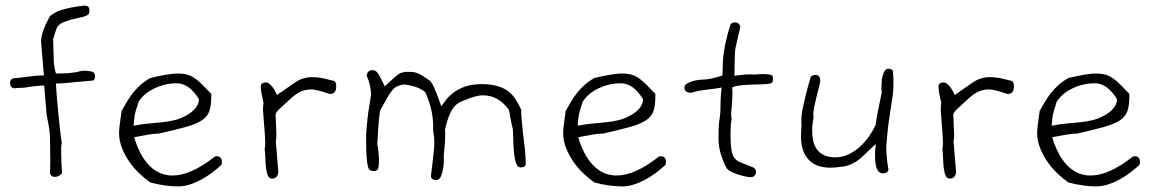

<svg xmlns="http://www.w3.org/2000/svg" viewBox="-20 -630 4155 687"><path d="M314 -342 258 -337Q255 -337 246.5 -336Q238 -335 227 -334Q216 -333 204 -332Q192 -331 180 -331Q181 -310 183.5 -281Q186 -252 189 -222Q192 -192 195 -164.5Q198 -137 201 -119Q199 -111 199 -101Q199 -91 199 -78Q199 -50 202 -10Q190 3 176 3Q165 3 159 -8Q159 -17 159.5 -29.5Q160 -42 160 -57Q160 -72 159.5 -89.5Q159 -107 159 -128V-134Q159 -162 147 -218L138 -324Q125 -324 107 -322Q89 -320 65 -316H59Q49 -316 40 -315Q31 -314 30 -314Q16 -317 16 -334Q16 -347 29 -350H28Q34 -350 42 -351Q49 -352 59 -353Q69 -354 83 -356Q91 -357 99 -358Q106 -359 114.5 -359.5Q123 -360 131 -360H137L127 -481Q127 -499 135 -521.5Q143 -544 160 -574Q170 -580 178 -585Q186 -590 198.5 -594Q211 -598 230 -602Q249 -606 281 -610Q291 -610 295.5 -606Q300 -602 300 -591Q300 -581 294.5 -577Q289 -573 278 -570Q267 -567 250 -563.5Q233 -560 211 -552Q188 -544 181.5 -525.5Q175 -507 170 -489Q170 -487 170.5 -478.5Q171 -470 171 -460Q171 -450 171.5 -441Q172 -432 172 -428V-422Q172 -412 173.5 -398.5Q175 -385 180 -367Q210 -367 226.5 -368.5Q243 -370 253 -372Q263 -374 268.5 -375.5Q274 -377 283 -377Q292 -377 306 -374.5Q320 -372 320 -357Q320 -346 314 -342Z M772 -40Q757 -26 738.5 -12Q720 2 699.5 13Q679 24 658 30.5Q637 37 617 37Q598 37 573.5 34Q549 31 518 23Q499 10 479 -9Q459 -28 443 -51Q427 -74 416.5 -100.5Q406 -127 406 -155Q406 -171 415 -233Q424 -249 433.5 -265Q443 -281 454.5 -296Q466 -311 481.5 -325Q497 -339 518 -351Q552 -359 576.5 -363Q601 -367 616 -367Q644 -367 662.5 -358.5Q681 -350 705 -326L736 -294V-286Q736 -251 728.5 -231Q721 -211 700 -198Q679 -185 642.5 -175Q606 -165 549 -152H545Q533 -152 512 -148.5Q491 -145 460 -139Q480 -72 515 -37Q550 -2 597 -2Q662 -2 745 -67Q749 -71 755 -71Q774 -71 774 -50Q774 -46 772 -40ZM692 -275Q657 -332 612 -332Q571 -332 533 -314Q495 -296 476 -266L466 -234Q462 -221 460.5 -207.5Q459 -194 458 -180Q486 -186 511.5 -188Q537 -190 560 -192.5Q583 -195 604 -200Q625 -205 645 -216Q691 -241 692 -275Z M1177 -340Q1183 -334 1183 -321Q1183 -294 1162 -294Q1159 -294 1153 -296Q1111 -310 1094 -310Q1076 -310 1059 -303.5Q1042 -297 1019 -276Q994 -253 983 -243Q972 -233 968.5 -227Q965 -221 966 -215.5Q967 -210 967 -196Q967 -186 968 -173Q969 -160 969 -150Q969 -142 968.5 -135Q968 -128 967 -123L976 -14Q973 9 954 9Q943 9 938.5 -1.5Q934 -12 932 -28Q930 -44 929.5 -62.5Q929 -81 927 -97Q928 -102 928.5 -107.5Q929 -113 929 -121Q929 -126 928.5 -132Q928 -138 928 -144L922 -223Q922 -227 921.5 -230Q921 -233 921 -236Q921 -244 921.5 -250Q922 -256 923 -261Q918 -283 915.5 -297.5Q913 -312 913 -319Q913 -335 931 -335Q942 -335 953 -321Q964 -307 971 -290L1030 -331Q1050 -345 1065.5 -349.5Q1081 -354 1095 -354Q1117 -354 1140 -349Z M1861 -43Q1861 -31 1843 -31Q1833 -31 1828 -42.5Q1823 -54 1820.5 -72.5Q1818 -91 1817 -116Q1816 -141 1815 -168Q1811 -183 1808 -200Q1805 -217 1801 -237Q1784 -261 1760.5 -275Q1737 -289 1708 -289Q1698 -289 1685 -286Q1672 -283 1658.5 -278Q1645 -273 1632.5 -267.5Q1620 -262 1613 -256Q1587 -234 1572 -165Q1573 -160 1573 -155.5Q1573 -151 1573 -145Q1573 -132 1571.5 -114.5Q1570 -97 1568 -75V-70Q1568 -68 1568 -55Q1568 -42 1565.5 -26.5Q1563 -11 1557.5 1.5Q1552 14 1541 14Q1522 14 1522 -1Q1522 -3 1524 -17.5Q1526 -32 1528 -50.5Q1530 -69 1532 -87.5Q1534 -106 1534 -117Q1534 -143 1530 -160V-176Q1530 -208 1523 -238Q1516 -268 1502 -300Q1474 -323 1424 -328Q1410 -325 1401 -321Q1392 -317 1384 -307.5Q1376 -298 1366 -281Q1356 -264 1340 -234Q1337 -214 1335.5 -197Q1334 -180 1333 -166L1330 -115Q1336 -80 1336 -57Q1336 -42 1334 -30Q1332 -18 1317 -18Q1309 -18 1304 -21Q1299 -24 1296 -36Q1293 -48 1291.5 -71.5Q1290 -95 1290 -135Q1290 -153 1291.5 -170Q1293 -187 1295 -205.5Q1297 -224 1300.5 -245.5Q1304 -267 1308 -293Q1305 -332 1292 -359Q1294 -379 1314 -379Q1324 -379 1331.5 -368.5Q1339 -358 1357 -321Q1376 -339 1387 -349Q1398 -359 1405 -364Q1412 -369 1417.5 -370Q1423 -371 1431 -373Q1446 -373 1454.5 -372.5Q1463 -372 1471.5 -369Q1480 -366 1490 -360Q1500 -354 1517 -342Q1529 -336 1559 -250Q1566 -259 1576 -272.5Q1586 -286 1602.5 -298.5Q1619 -311 1643.5 -320Q1668 -329 1703 -329Q1734 -329 1756.5 -323Q1779 -317 1795.5 -305.5Q1812 -294 1823.5 -276.5Q1835 -259 1845 -237V-229Q1845 -219 1847 -197Q1849 -175 1851.5 -152.5Q1854 -130 1856 -113.5Q1858 -97 1858 -99Q1858 -99 1858.5 -93Q1859 -87 1859.5 -79Q1860 -71 1860.5 -62.5Q1861 -54 1861 -49Z M2361 -40Q2346 -26 2327.5 -12Q2309 2 2288.5 13Q2268 24 2247 30.5Q2226 37 2206 37Q2187 37 2162.5 34Q2138 31 2107 23Q2088 10 2068 -9Q2048 -28 2032 -51Q2016 -74 2005.5 -100.5Q1995 -127 1995 -155Q1995 -171 2004 -233Q2013 -249 2022.5 -265Q2032 -281 2043.5 -296Q2055 -311 2070.5 -325Q2086 -339 2107 -351Q2141 -359 2165.5 -363Q2190 -367 2205 -367Q2233 -367 2251.5 -358.5Q2270 -350 2294 -326L2325 -294V-286Q2325 -251 2317.5 -231Q2310 -211 2289 -198Q2268 -185 2231.5 -175Q2195 -165 2138 -152H2134Q2122 -152 2101 -148.5Q2080 -145 2049 -139Q2069 -72 2104 -37Q2139 -2 2186 -2Q2251 -2 2334 -67Q2338 -71 2344 -71Q2363 -71 2363 -50Q2363 -46 2361 -40ZM2281 -275Q2246 -332 2201 -332Q2160 -332 2122 -314Q2084 -296 2065 -266L2055 -234Q2051 -221 2049.5 -207.5Q2048 -194 2047 -180Q2075 -186 2100.5 -188Q2126 -190 2149 -192.5Q2172 -195 2193 -200Q2214 -205 2234 -216Q2280 -241 2281 -275Z M2743 -360Q2746 -355 2746 -350Q2746 -342 2744.5 -337.5Q2743 -333 2735 -331Q2727 -329 2710 -328.5Q2693 -328 2662 -327Q2613 -325 2600 -317Q2600 -312 2600.5 -307.5Q2601 -303 2601 -298Q2601 -286 2600 -274Q2599 -262 2598.5 -251.5Q2598 -241 2597 -233.5Q2596 -226 2596 -225Q2596 -220 2596.5 -215Q2597 -210 2598 -205Q2596 -197 2595 -181.5Q2594 -166 2594 -143Q2594 -108 2599 -85Q2604 -62 2625 -51L2670 -33Q2685 -28 2685 -16Q2685 4 2665 4Q2660 4 2647.5 1.5Q2635 -1 2621 -5.5Q2607 -10 2594.5 -16.5Q2582 -23 2578 -32Q2565 -58 2558 -83Q2551 -108 2551 -134Q2551 -165 2552 -180Q2553 -195 2554.5 -204Q2556 -213 2557 -222Q2558 -231 2558 -251Q2558 -273 2559.5 -289.5Q2561 -306 2562 -317Q2554 -315 2539 -313Q2524 -311 2507.5 -309Q2491 -307 2476 -304Q2461 -301 2454 -298Q2429 -298 2429 -317Q2429 -326 2439 -331.5Q2449 -337 2460 -340Q2471 -343 2480 -344Q2489 -345 2487 -345H2492Q2521 -345 2565 -360Q2566 -376 2566 -391.5Q2566 -407 2568 -427Q2570 -447 2575.5 -474Q2581 -501 2593 -540Q2597 -550 2609 -550Q2624 -550 2629 -535Q2629 -533 2626 -520.5Q2623 -508 2619.5 -493Q2616 -478 2613 -464Q2610 -450 2610 -446Q2609 -423 2608.5 -401Q2608 -379 2608 -359Q2611 -359 2629.5 -361.5Q2648 -364 2668 -364Q2672 -364 2674 -363.5Q2676 -363 2678 -363Q2688 -364 2696 -364.5Q2704 -365 2711 -365Q2733 -365 2743 -360Z M3175 -377Q3176 -366 3176.5 -355.5Q3177 -345 3177 -334Q3177 -308 3174.5 -290Q3172 -272 3168.5 -250.5Q3165 -229 3160.5 -198Q3156 -167 3152 -116Q3152 -114 3151.5 -111Q3151 -108 3151 -105Q3151 -94 3152 -79.5Q3153 -65 3154.5 -52.5Q3156 -40 3157.5 -31.5Q3159 -23 3159 -25Q3159 -10 3138 -10Q3128 -10 3122.5 -17.5Q3117 -25 3114.5 -35.5Q3112 -46 3111.5 -58Q3111 -70 3111 -79Q3111 -95 3114 -115Q3101 -103 3088 -91Q3075 -79 3062 -66Q3030 -39 2999.5 -34.5Q2969 -30 2951 -30Q2900 -30 2873 -59Q2846 -88 2846 -142Q2846 -148 2846.5 -158.5Q2847 -169 2848 -184Q2848 -186 2847.5 -188Q2847 -190 2847 -192Q2847 -203 2848 -214.5Q2849 -226 2852.5 -243.5Q2856 -261 2862.5 -287.5Q2869 -314 2881 -355Q2888 -362 2897 -362Q2915 -362 2915 -342Q2915 -336 2911 -321Q2907 -306 2902.5 -287.5Q2898 -269 2894 -250.5Q2890 -232 2890 -221Q2890 -218 2890.5 -215.5Q2891 -213 2891 -211Q2889 -197 2887.5 -185.5Q2886 -174 2886 -164Q2886 -145 2889.5 -127.5Q2893 -110 2902.5 -96.5Q2912 -83 2928 -75Q2944 -67 2969 -67Q2995 -67 3018 -78.5Q3041 -90 3059.5 -107.5Q3078 -125 3091.5 -145Q3105 -165 3113 -183Q3116 -204 3121.5 -233Q3127 -262 3135 -299Q3134 -305 3134 -310.5Q3134 -316 3134 -321Q3134 -330 3135 -341Q3136 -352 3139 -361.5Q3142 -371 3146.5 -377.5Q3151 -384 3158 -384Q3170 -384 3175 -377Z M3602 -340Q3608 -334 3608 -321Q3608 -294 3587 -294Q3584 -294 3578 -296Q3536 -310 3519 -310Q3501 -310 3484 -303.5Q3467 -297 3444 -276Q3419 -253 3408 -243Q3397 -233 3393.5 -227Q3390 -221 3391 -215.5Q3392 -210 3392 -196Q3392 -186 3393 -173Q3394 -160 3394 -150Q3394 -142 3393.5 -135Q3393 -128 3392 -123L3401 -14Q3398 9 3379 9Q3368 9 3363.5 -1.5Q3359 -12 3357 -28Q3355 -44 3354.5 -62.5Q3354 -81 3352 -97Q3353 -102 3353.5 -107.5Q3354 -113 3354 -121Q3354 -126 3353.5 -132Q3353 -138 3353 -144L3347 -223Q3347 -227 3346.5 -230Q3346 -233 3346 -236Q3346 -244 3346.5 -250Q3347 -256 3348 -261Q3343 -283 3340.5 -297.5Q3338 -312 3338 -319Q3338 -335 3356 -335Q3367 -335 3378 -321Q3389 -307 3396 -290L3455 -331Q3475 -345 3490.5 -349.5Q3506 -354 3520 -354Q3542 -354 3565 -349Z M4057 -40Q4042 -26 4023.5 -12Q4005 2 3984.5 13Q3964 24 3943 30.5Q3922 37 3902 37Q3883 37 3858.5 34Q3834 31 3803 23Q3784 10 3764 -9Q3744 -28 3728 -51Q3712 -74 3701.5 -100.5Q3691 -127 3691 -155Q3691 -171 3700 -233Q3709 -249 3718.5 -265Q3728 -281 3739.5 -296Q3751 -311 3766.5 -325Q3782 -339 3803 -351Q3837 -359 3861.5 -363Q3886 -367 3901 -367Q3929 -367 3947.5 -358.5Q3966 -350 3990 -326L4021 -294V-286Q4021 -251 4013.5 -231Q4006 -211 3985 -198Q3964 -185 3927.5 -175Q3891 -165 3834 -152H3830Q3818 -152 3797 -148.5Q3776 -145 3745 -139Q3765 -72 3800 -37Q3835 -2 3882 -2Q3947 -2 4030 -67Q4034 -71 4040 -71Q4059 -71 4059 -50Q4059 -46 4057 -40ZM3977 -275Q3942 -332 3897 -332Q3856 -332 3818 -314Q3780 -296 3761 -266L3751 -234Q3747 -221 3745.5 -207.5Q3744 -194 3743 -180Q3771 -186 3796.5 -188Q3822 -190 3845 -192.5Q3868 -195 3889 -200Q3910 -205 3930 -216Q3976 -241 3977 -275Z"/></svg>

Font: Gaegu Light
Style: Regular
Weight: 300
Designer: JIKJI
Foundry: JIKJI
Version: Version 1.00